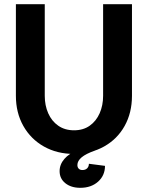

<svg xmlns="http://www.w3.org/2000/svg" viewBox="-20 -720 707 918"><path d="M56 -262V-700H194V-262Q194 -216 210.5 -178.5Q227 -141 258.5 -119Q290 -97 334 -97Q378 -97 409 -119Q440 -141 456.5 -178.5Q473 -216 473 -262V-700H611V-262Q611 -181 576 -118Q541 -55 477.5 -19.5Q414 16 334 16Q253 16 190 -19.5Q127 -55 91.5 -118Q56 -181 56 -262ZM265 98.3Q265 66 288 39.6Q310.9 13.2 349 0H434Q391 15 370.5 32.1Q350 49.2 350 69Q350 80 356.4 86.5Q362.9 93 374 93Q388.4 93 396.7 84.7Q405 76.3 405 63L482 73Q482 119 449 148.5Q415.9 178 364 178Q320 178 292.5 156Q265 134 265 98.3Z"/></svg>

Font: Uncut Sans Variable
Style: Regular
Weight: 400
Designer: Kasper Nordkvist
Foundry: UNCUT.wtf
Version: Version 1.304;Glyphs 3.2 (3246)